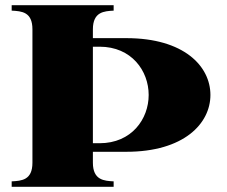

<svg xmlns="http://www.w3.org/2000/svg" viewBox="-20 -720 873 740"><path d="M338 -93V-135H467C689 -135 791 -244 791 -354C791 -465 689 -573 467 -573H338V-607C338 -675 382 -677 418 -679V-700H25V-679C64 -677 105 -674 105 -607V-93C105 -26 64 -23 25 -21V0H418V-21C382 -23 338 -25 338 -93ZM338 -168V-540H364C487 -540 553 -447 553 -354C553 -261 487 -168 364 -168Z"/></svg>

Font: Sprat Black
Style: Regular
Weight: 900
Designer: Ethan Nakache
Foundry: Collletttivo
Version: Version 2.000;Glyphs 3.2 (3217)